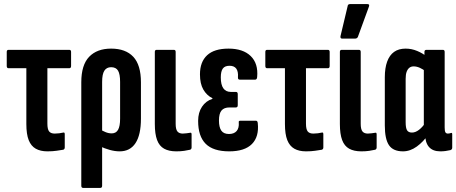

<svg xmlns="http://www.w3.org/2000/svg" viewBox="-20 -735 2234 940"><path d="M212 6Q178 6 155 -7Q132 -20 120.5 -49Q109 -78 109 -128V-401H22Q13 -401 13 -412V-481Q13 -491 22 -491H319Q328 -491 328 -481V-412Q328 -401 319 -401H212V-130Q212 -102 220.5 -91.5Q229 -81 248 -81Q259 -81 270.5 -82.5Q282 -84 290 -86Q297 -88 297 -78V-13Q297 -5 290 -2Q277 0 257.5 3Q238 6 212 6Z M387 185Q378 185 378 174V-332Q378 -417 416.5 -457Q455 -497 524 -497Q595 -497 632.5 -457Q670 -417 670 -332V-154Q670 -75 643.5 -34.5Q617 6 566 6Q543 6 517.5 -1Q492 -8 467 -20V-102Q481 -95 496 -88.5Q511 -82 527 -82Q548 -82 558 -99.5Q568 -117 568 -154V-334Q568 -372 558 -389Q548 -406 524 -406Q502 -406 491 -389Q480 -372 480 -334V174Q480 185 471 185Z M843 6Q807 6 783.5 -7Q760 -20 749 -49.5Q738 -79 738 -128V-481Q738 -491 747 -491H831Q840 -491 840 -481V-129Q840 -102 848.5 -91.5Q857 -81 875 -81Q884 -81 893.5 -82.5Q903 -84 911 -85Q918 -87 918 -77V-13Q918 -5 911 -2Q898 1 881.5 3.5Q865 6 843 6Z M1102 6Q1024 6 987 -31Q950 -68 950 -143Q950 -184 969 -212.5Q988 -241 1020 -251V-254Q992 -268 975.5 -296.5Q959 -325 959 -371Q959 -432 994 -464.5Q1029 -497 1099 -497Q1170 -497 1207.5 -460.5Q1245 -424 1239 -358Q1238 -345 1229 -345H1154Q1144 -345 1145 -357Q1149 -413 1104 -413Q1081 -413 1071 -399.5Q1061 -386 1061 -356Q1061 -320 1073.5 -302.5Q1086 -285 1110 -285H1135Q1144 -285 1144 -274V-220Q1144 -209 1135 -209H1104Q1077 -209 1064.5 -194Q1052 -179 1052 -145Q1052 -112 1063.5 -95.5Q1075 -79 1101 -79Q1126 -79 1138.5 -93.5Q1151 -108 1149 -135Q1147 -144 1157 -144H1233Q1241 -144 1242 -132Q1249 -66 1213.5 -30Q1178 6 1102 6Z M1478 6Q1444 6 1421 -7Q1398 -20 1386.5 -49Q1375 -78 1375 -128V-401H1288Q1279 -401 1279 -412V-481Q1279 -491 1288 -491H1585Q1594 -491 1594 -481V-412Q1594 -401 1585 -401H1478V-130Q1478 -102 1486.5 -91.5Q1495 -81 1514 -81Q1525 -81 1536.5 -82.5Q1548 -84 1556 -86Q1563 -88 1563 -78V-13Q1563 -5 1556 -2Q1543 0 1523.5 3Q1504 6 1478 6Z M1749 6Q1713 6 1689.5 -7Q1666 -20 1655 -49.5Q1644 -79 1644 -128V-481Q1644 -491 1653 -491H1737Q1746 -491 1746 -481V-129Q1746 -102 1754.5 -91.5Q1763 -81 1781 -81Q1790 -81 1799.5 -82.5Q1809 -84 1817 -85Q1824 -87 1824 -77V-13Q1824 -5 1817 -2Q1804 1 1787.5 3.5Q1771 6 1749 6ZM1655 -546Q1645 -546 1647 -558L1682 -705Q1683 -715 1694 -715H1779Q1791 -715 1786 -702L1732 -554Q1728 -546 1718 -546Z M1953 6Q1905 6 1884.5 -24Q1864 -54 1864 -121V-357Q1864 -402 1875.5 -433.5Q1887 -465 1909.5 -481Q1932 -497 1966 -497Q1995 -497 2022.5 -485.5Q2050 -474 2069 -458L2066 -384Q2051 -396 2035.5 -403Q2020 -410 2005 -410Q1993 -410 1984.5 -403.5Q1976 -397 1971 -384Q1966 -371 1966 -349V-137Q1966 -108 1973 -97Q1980 -86 1997 -86Q2014 -86 2031.5 -99.5Q2049 -113 2064 -136L2078 -78Q2053 -41 2020.5 -17.5Q1988 6 1953 6ZM2136 6Q2061 6 2061 -82V-99L2055 -106V-418L2058 -443V-481Q2058 -491 2068 -491H2148Q2157 -491 2157 -481V-111Q2157 -94 2160.5 -87.5Q2164 -81 2173 -81Q2177 -81 2181 -82Q2185 -83 2188 -84Q2194 -86 2194 -78V-12Q2194 -3 2185 0Q2160 6 2136 6Z"/></svg>

Font: Sofia Sans Extra Condensed
Style: Bold
Weight: 700
Designer: Botio Nikoltchev, Ani Petrova
Foundry: lettersoup
Version: Version 4.101